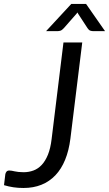

<svg xmlns="http://www.w3.org/2000/svg" viewBox="-38 -928 543 956"><path d="M0 0ZM312.5 -237.5Q305 -178 286.2 -132.2Q267.5 -86.5 237.8 -55.2Q208 -24 168.2 -8Q128.5 8 79 8Q52 8 28.8 4.5Q5.5 1 -18 -6L-11.5 -60.5Q-10 -68 -5.5 -73.5Q-1 -79 9 -79Q14.5 -79 20.8 -77.8Q27 -76.5 35.2 -74.8Q43.5 -73 54.2 -71.8Q65 -70.5 79.5 -70.5Q105.5 -70.5 128.5 -79Q151.5 -87.5 169.8 -107Q188 -126.5 200.8 -158Q213.5 -189.5 219 -235.5L278 -716.5H371.5ZM485 -773H425Q419.5 -773 412 -775.2Q404.5 -777.5 398 -787.5L352 -858L347.5 -866Q346.5 -864 344.8 -862Q343 -860 341.5 -858L279.5 -787.5Q270.5 -777.5 262.8 -775.2Q255 -773 249.5 -773H191.5L317 -908.5H390.5Z"/></svg>

Font: Lato
Style: Italic
Weight: 400
Italic angle: -7°
Designer: Lukasz Dziedzic
Foundry: tyPoland Lukasz Dziedzic
Version: Version 2.007; 2014-02-27